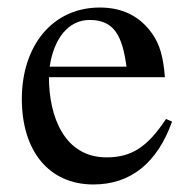

<svg xmlns="http://www.w3.org/2000/svg" viewBox="-20 -480 506 510"><path d="M421 -164C372 -90 330 -62 263 -62C151 -62 110 -170 110 -275H418C414 -329 404 -363 384 -391C352 -436 307 -460 245 -460C119 -460 38 -358 38 -217C38 -79 110 10 228 10C328 10 398 -48 437 -157ZM112 -303C123 -378 162 -427 218 -427C284 -427 305 -384 316 -303Z"/></svg>

Font: STIX Math
Style: Regular
Weight: 400
Designer: MicroPress Inc., with final additions and corrections provided by Coen Hoffman, Elsevier (retired)
Version: Version 1.1.0